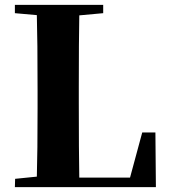

<svg xmlns="http://www.w3.org/2000/svg" viewBox="-20 -767 691 787"><path d="M619 0H41L42 -34L131 -43Q134 -143 134 -324V-395Q134 -602 131 -705L41 -713V-747H403V-713L305 -704Q303 -603 303 -411V-346Q303 -143 305 -39H513L563 -224H617Z"/></svg>

Font: Source Han Serif CN Heavy
Style: Regular
Weight: 900
Designer: Ryoko NISHIZUKA  (kana & ideographs); Frank Grießhammer (Latin, Greek & Cyrillic); Wenlong ZHANG  (bopomofo); Sandoll Co
Foundry: Adobe Systems Incorporated
Version: Version 1.000;PS 1;hotconv 16.6.53;makeotf.lib2.5.65590